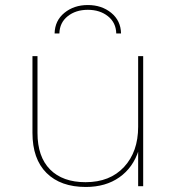

<svg xmlns="http://www.w3.org/2000/svg" viewBox="-20 -740 704 763"><path d="M321 3Q221 3 165 -52.5Q109 -108 109 -212V-517H129V-212Q129 -117 179 -66.5Q229 -16 320 -16Q417 -16 473 -76.5Q529 -137 529 -236V-517H549V0H529V-146L531 -143Q509 -74 454.5 -35.5Q400 3 321 3ZM197 -607Q198 -658 236 -689Q274 -720 329 -720Q384 -720 422 -689Q460 -658 461 -607H442Q441 -650 409 -675.5Q377 -701 329 -701Q281 -701 249 -675.5Q217 -650 216 -607Z"/></svg>

Font: Montserrat
Style: Regular
Weight: 400
Designer: Julieta Ulanovsky
Foundry: Julieta Ulanovsky
Version: Version 8.000